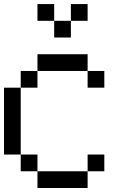

<svg xmlns="http://www.w3.org/2000/svg" viewBox="-20 -937 623 957"><path d="M0 -166.7V-500H83.3V-166.7ZM166.7 -166.7V-83.3H83.3V-166.7ZM166.7 -83.3H416.7V0H166.7ZM166.7 -583.3V-500H83.3V-583.3ZM166.7 -833.3V-916.7H250V-833.3ZM166.7 -666.7H416.7V-583.3H166.7ZM333.3 -833.3V-750H250V-833.3ZM333.3 -916.7H416.7V-833.3H333.3ZM500 -166.7V-83.3H416.7V-166.7ZM500 -583.3V-500H416.7V-583.3Z"/></svg>

Font: Galmuri11 Regular
Style: Regular
Weight: 400
Designer: Minseo Lee (Quiple)
Version: Version 2.356;hotconv 1.1.0;makeotfexe 2.6.0 DEVELOPMENT